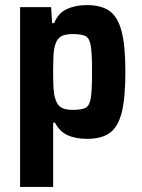

<svg xmlns="http://www.w3.org/2000/svg" viewBox="-20 -538 557 755"><path d="M59 -510H181L185 -447H193Q209 -487 243 -502.5Q277 -518 321 -518Q378 -518 410.5 -495Q443 -472 458 -415.5Q473 -359 473 -256Q473 -154 459 -97Q445 -40 412.5 -16Q380 8 323 8Q277 8 245.5 -6.5Q214 -21 196 -56H189V197H59ZM342 -255Q342 -329 337 -358Q332 -387 317.5 -395.5Q303 -404 265 -404Q236 -404 220.5 -395Q205 -386 198 -365Q192 -348 190.5 -323Q189 -298 189 -255Q189 -214 190.5 -190Q192 -166 197 -151Q204 -126 219.5 -116Q235 -106 265 -106Q303 -106 317.5 -114.5Q332 -123 337 -152Q342 -181 342 -255Z"/></svg>

Font: Saira Semi Condensed SemiBold
Style: Regular
Weight: 600
Width: 4
Designer: Hector Gatti with collaboration of the Omnibus-Type team
Foundry: Omnibus-Type
Version: Version 1.001; ttfautohint (v1.8)